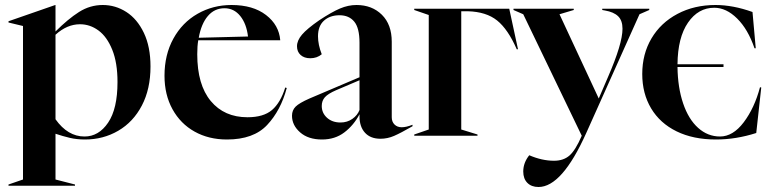

<svg xmlns="http://www.w3.org/2000/svg" viewBox="-20 -543 3083 768"><path d="M14 195 72 175V-439L14 -453V-458L201 -523H202V-417Q252 -467 296 -495Q340 -523 391 -523Q442 -523 485.5 -495Q529 -467 555.5 -411.5Q582 -356 582 -277Q582 -187 547.5 -121Q513 -55 453 -20Q393 15 320 15Q287 15 259.5 8.5Q232 2 202 -8V175L280 195V200H14ZM318 3Q375 3 412.5 -52.5Q450 -108 450 -215Q450 -292 429 -344Q408 -396 374 -421Q340 -446 300 -446Q248 -446 202 -404V-66Q251 3 318 3Z M638 -240Q638 -324 673.5 -388.5Q709 -453 770.5 -488Q832 -523 906 -523Q992 -523 1044 -483Q1096 -443 1101 -382H773Q769 -359 769 -326Q769 -204 823 -139Q877 -74 970 -74Q1034 -74 1068 -103Q1102 -132 1121 -193L1127 -191Q1103 -101 1048.5 -43Q994 15 888 15Q815 15 758.5 -16.5Q702 -48 670 -106Q638 -164 638 -240ZM972 -397Q966 -448 941 -479Q916 -510 878 -510Q838 -510 811.5 -479Q785 -448 775 -392Z M1148 -80Q1148 -102 1162.5 -116.5Q1177 -131 1218 -149L1418 -234V-372Q1418 -431 1397 -456.5Q1376 -482 1338 -482Q1300 -482 1276 -460.5Q1252 -439 1252 -398Q1252 -364 1267 -326Q1248 -310 1221 -310Q1197 -310 1182.5 -323Q1168 -336 1168 -358Q1168 -381 1188 -404.5Q1208 -428 1257 -462Q1307 -495 1340 -509Q1373 -523 1406 -523Q1468 -523 1507.5 -484Q1547 -445 1547 -376V-74Q1547 -56 1558 -45Q1569 -34 1587 -34Q1605 -34 1630 -44V-38Q1583 -11 1556.5 0.5Q1530 12 1502 12Q1462 12 1440 -12Q1418 -36 1418 -78V-86Q1395 -42 1357.5 -13.5Q1320 15 1268 15Q1213 15 1180.5 -13.5Q1148 -42 1148 -80ZM1342 -53Q1369 -53 1389.5 -67.5Q1410 -82 1418 -103V-222L1324 -182Q1292 -168 1279.5 -154Q1267 -140 1267 -119Q1267 -91 1288 -72Q1309 -53 1342 -53Z M1637 -5 1695 -25V-483L1637 -503V-508H2017L2052 -346H2047Q2012 -426 1968.5 -461Q1925 -496 1851 -498H1825V-25L1890 -5V0H1637Z M2073 143Q2073 108 2097 78Q2148 100 2196 100Q2234 100 2258 79Q2282 58 2307 0L2073 -486L2034 -503V-508H2275V-503L2218 -486L2375 -149L2412 -235Q2470 -368 2470 -428Q2470 -461 2452.5 -478Q2435 -495 2400 -501L2389 -503V-508H2577V-503L2538 -486L2325 -11Q2228 205 2134 205Q2106 205 2089.5 188.5Q2073 172 2073 143Z M2549 -247Q2549 -327 2586 -389.5Q2623 -452 2690 -487.5Q2757 -523 2842 -523Q2912 -523 2990 -495L3003 -350H2998Q2972 -426 2928.5 -469Q2885 -512 2837 -512Q2773 -512 2732 -452.5Q2691 -393 2690 -286H2874V-275H2690Q2691 -193 2712.5 -129.5Q2734 -66 2772.5 -31.5Q2811 3 2860 3Q2912 3 2955 -54Q2998 -111 3020 -194L3025 -193L3005 -11Q2924 15 2844 15Q2753 15 2686.5 -17.5Q2620 -50 2584.5 -109.5Q2549 -169 2549 -247Z"/></svg>

Font: Nyght Serif Medium
Style: Regular
Weight: 500
Designer: Maksym Kobuzan
Version: Version 0.410